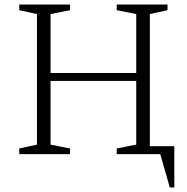

<svg xmlns="http://www.w3.org/2000/svg" viewBox="-20 -680 824 847"><path d="M65 0V-25L143 -42V-618L65 -635V-660H289V-635L203 -618V-358H581V-618L495 -635V-660H719V-635L641 -618V-35H749V147H729L687 0H495V-25L581 -42V-323H203V-42L289 -25V0Z"/></svg>

Font: Spectral SC ExtraLight
Style: Regular
Weight: 275
Designer: Jean-Baptiste Levee
Foundry: Production Type
Version: Version 2.001